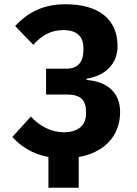

<svg xmlns="http://www.w3.org/2000/svg" viewBox="-20 -730 640 900"><path d="M207 150H349V6C469 -15 543 -93 543 -205C543 -301 476 -349 386 -355V-361C474 -375 531 -431 531 -513C531 -641 442 -710 287 -710C182 -710 111 -672 51 -608L136 -520C174 -562 217 -589 276 -589C340 -589 371 -560 371 -504V-495C371 -441 346 -408 292 -408H196V-287H292C356 -287 383 -263 383 -207V-196C383 -144 348 -110 278 -110C223 -110 165 -138 125 -184L38 -88C78 -43 133 -8 207 6Z"/></svg>

Font: IBM Plex Mono
Style: Bold
Weight: 700
Monospace: yes
Designer: Mike Abbink, Paul van der Laan, Pieter van Rosmalen
Foundry: Bold Monday
Version: Version 2.004